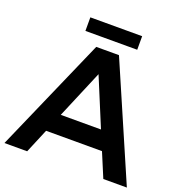

<svg xmlns="http://www.w3.org/2000/svg" viewBox="-149 -976 1045 1104"><g transform="rotate(20 373.5 -424.0)"><path d="M604 0 542 -148H200L138 0H-1L306 -700H445L748 0ZM248 -263H494L372 -557ZM216 -848H533V-765H216Z"/></g></svg>

Font: Gontserrat Medium
Style: Regular
Weight: 500
Designer: Julieta Ulanovsky
Foundry: Julieta Ulanovsky
Version: Version 6.001